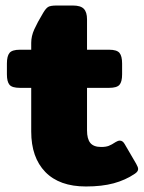

<svg xmlns="http://www.w3.org/2000/svg" viewBox="-20 -660 523 695"><path d="M93 -184V-342H52Q24 -342 14.5 -353Q5 -364 5 -391V-430Q5 -457 14.5 -468.5Q24 -480 52 -480H93V-505Q93 -529 104 -553.5Q115 -578 136 -613Q146 -630 154.5 -635Q163 -640 185 -640H244Q272 -640 283.5 -628Q295 -616 295 -590V-480H375Q403 -480 412.5 -468.5Q422 -457 422 -430V-391Q422 -364 412.5 -353Q403 -342 375 -342H295V-188Q295 -157 307 -142.5Q319 -128 346 -128Q363 -128 373.5 -132Q384 -136 399 -146Q407 -151 414 -151Q424 -151 431 -139L473 -67Q480 -55 480 -48Q480 -39 468 -31Q434 -8 391.5 3.5Q349 15 291 15Q195 15 144 -37.5Q93 -90 93 -184Z"/></svg>

Font: Mitr SemiBold
Style: Regular
Weight: 600
Designer: Thanarat Vachiruckul
Foundry: Cadson Demak
Version: Version 1.003